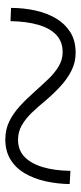

<svg xmlns="http://www.w3.org/2000/svg" viewBox="194 -686 311 740"><g transform="rotate(-90 350.0 -316.5)"><path d="M516 -181Q480 -181 448.5 -196.5Q417 -212 388 -238.5Q359 -265 331 -298Q308 -326 285 -350Q262 -374 236.5 -388.5Q211 -403 181 -403Q141 -403 115 -378Q89 -353 75.5 -308Q62 -263 61 -201L10 -204Q11 -253 21 -297.5Q31 -342 51.5 -377Q72 -412 104.5 -432Q137 -452 182 -452Q220 -452 251 -437Q282 -422 310.5 -396Q339 -370 368 -337Q392 -310 415.5 -285.5Q439 -261 464.5 -246Q490 -231 518 -231Q559 -231 585 -255.5Q611 -280 624 -325.5Q637 -371 638 -432L689 -430Q689 -381 679 -336Q669 -291 648.5 -256.5Q628 -222 595.5 -201.5Q563 -181 516 -181Z"/></g></svg>

Font: BioRhyme SemiExpanded Light
Style: Regular
Weight: 300
Width: 6
Designer: Aoife Mooney
Foundry: Aoife Mooney Type
Version: Version 1.600;gftools[0.9.33]